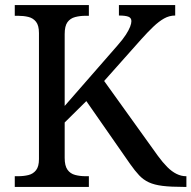

<svg xmlns="http://www.w3.org/2000/svg" viewBox="-20 -734 752 754"><path d="M38 0V-42H51Q73 -42 91.5 -46.5Q110 -51 121.5 -65.5Q133 -80 133 -109V-604Q133 -634 121.5 -648.5Q110 -663 91.5 -667.5Q73 -672 51 -672H38V-714H329V-672H316Q294 -672 275 -667Q256 -662 245 -647Q234 -632 234 -600V-318L441 -555Q463 -580 474.5 -598Q486 -616 491 -629Q496 -642 496 -651Q496 -664 484 -668.5Q472 -673 447 -673V-714H668V-673Q645 -673 624.5 -661.5Q604 -650 582 -629Q560 -608 534 -579L389 -416L600 -122Q619 -96 637 -78Q655 -60 673.5 -51Q692 -42 710 -42H712V0H701Q651 0 618.5 -4Q586 -8 564.5 -18Q543 -28 526.5 -45.5Q510 -63 491 -90L319 -337L234 -253V-114Q234 -83 245 -67.5Q256 -52 275 -47Q294 -42 316 -42H329V0Z"/></svg>

Font: Noto Serif Tamil
Style: Italic
Weight: 400
Italic angle: -12°
Designer: Indian Type Foundry, Tom Grace, and the Monotype Design Team
Foundry: Monotype Imaging Inc.
Version: Version 2.003